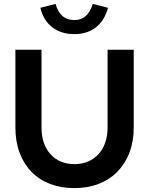

<svg xmlns="http://www.w3.org/2000/svg" viewBox="-20 -955 765 985"><path d="M59 0ZM666 -301Q666 -230 644.5 -173Q623 -116 583 -75Q543 -34 487 -12Q431 10 362 10Q293 10 237 -11.5Q181 -33 141.5 -73.5Q102 -114 80.5 -171.5Q59 -229 59 -301V-700H193V-301Q193 -215 239 -164Q285 -113 363 -113Q401 -113 432 -126.5Q463 -140 485.5 -164.5Q508 -189 520 -224Q532 -259 532 -301V-700H666ZM361 -852Q431 -852 456 -935Q476 -930 495 -925Q514 -920 534 -915Q517 -851 473 -815.5Q429 -780 361 -780Q295 -780 249 -814.5Q203 -849 187 -915Q207 -920 226 -925Q245 -930 265 -935Q288 -852 361 -852Z"/></svg>

Font: Rosa Sans SemiBold
Style: Regular
Weight: 600
Designer: Pentagram / MCKL
Foundry: Pentagram / MCKL
Version: Version 1.005;September 16, 2019;FontCreator 11.5.0.2425 64-